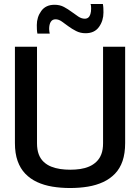

<svg xmlns="http://www.w3.org/2000/svg" viewBox="-20 -935 705 965"><path d="M55 -216V-700H166V-215Q166 -183 174.5 -160Q183 -137 199.5 -121.5Q216 -106 237.5 -97.5Q259 -89 283 -85.5Q307 -82 333 -82Q359 -82 383 -85.5Q407 -89 428 -98Q449 -107 465 -122.5Q481 -138 489.5 -160.5Q498 -183 498 -215V-700H609V-216Q609 -164 596 -126Q583 -88 558 -62Q533 -36 498.5 -20Q464 -4 422 3Q380 10 332 10Q285 10 243 3Q201 -4 166.5 -20Q132 -36 107 -62Q82 -88 68.5 -126Q55 -164 55 -216ZM168 -766Q166 -776 165.5 -787.5Q165 -799 165 -809Q165 -849 187.5 -880Q210 -911 254 -911Q281 -911 301.5 -900Q322 -889 340 -875.5Q358 -862 374 -851.5Q390 -841 406 -841Q417 -841 424 -847Q431 -853 434.5 -864.5Q438 -876 438 -892Q438 -898 437.5 -904.5Q437 -911 435 -915H497Q499 -905 499.5 -894Q500 -883 500 -872Q500 -831 477.5 -799.5Q455 -768 410 -768Q384 -768 362.5 -779Q341 -790 323.5 -803Q306 -816 290.5 -827Q275 -838 259 -838Q243 -838 235 -825Q227 -812 227 -789Q227 -783 228 -777Q229 -771 230 -766Z"/></svg>

Font: Georama ExtraCondensed Thin Medium
Style: Regular
Weight: 500
Version: Version 1.001